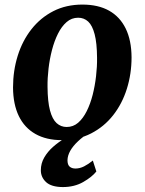

<svg xmlns="http://www.w3.org/2000/svg" viewBox="-20 -584 616 818"><path d="M331 -564.5Q398.5 -564.5 444.8 -538.5Q491 -512.5 515.5 -462.5Q540 -412.5 540.5 -340Q540.5 -269.5 520.5 -205.8Q500.5 -142 462 -93Q423.5 -44 368 -15.5Q312.5 13 243 13Q177.5 13 131 -13.2Q84.5 -39.5 60.2 -89.5Q36 -139.5 35.5 -211Q35.5 -282.5 55.5 -346.5Q75.5 -410.5 114 -459.5Q152.5 -508.5 207.2 -536.5Q262 -564.5 331 -564.5ZM313 -508.5Q285 -508.5 263.8 -490Q242.5 -471.5 227 -440.5Q211.5 -409.5 201.5 -371Q191.5 -332.5 186.8 -292Q182 -251.5 182.5 -214Q183 -151 193 -113.5Q203 -76 221.2 -59.5Q239.5 -43 264 -43Q292 -43 313 -61.2Q334 -79.5 349.5 -110.5Q365 -141.5 374.8 -180Q384.5 -218.5 389.2 -259.2Q394 -300 393.5 -338Q393 -401 383.2 -438.2Q373.5 -475.5 355.8 -492Q338 -508.5 313 -508.5ZM247 213Q198.5 212.5 176.2 191.8Q154 171 154 141.5Q154 112 168.5 87Q183 62 206.2 41.5Q229.5 21 256.8 4.8Q284 -11.5 309.5 -24.5L334.5 -35L364.5 -22Q334 -2.5 312.5 17.8Q291 38 279.5 58.2Q268 78.5 267.5 98.5Q267.5 118 276.8 126Q286 134 301.5 134Q320 134 338.2 124.8Q356.5 115.5 375.5 100L390.5 146.5Q372 170 334.5 191.5Q297 213 247 213Z"/></svg>

Font: Merriweather 28pt
Style: Bold Italic
Weight: 700
Italic angle: -7.8°
Version: Version 2.101